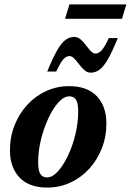

<svg xmlns="http://www.w3.org/2000/svg" viewBox="-20 -835 591 868"><path d="M292.5 -445.5Q375 -445.5 418 -399.8Q461 -354 461 -277Q461 -216.5 440.2 -164Q419.5 -111.5 382.8 -71.5Q346 -31.5 297.5 -9.2Q249 13 193.5 13Q111 13 68 -32.8Q25 -78.5 25 -155.5Q25 -216 45.8 -268.5Q66.5 -321 103.2 -361Q140 -401 188.5 -423.2Q237 -445.5 292.5 -445.5ZM193 -33Q217 -33 241.8 -60.2Q266.5 -87.5 287.5 -131.8Q308.5 -176 321 -228.2Q333.5 -280.5 333.5 -330.5Q333.5 -369 323.5 -384.2Q313.5 -399.5 293.5 -399.5Q269 -399.5 244.2 -372.2Q219.5 -345 198.8 -300.5Q178 -256 165.2 -204Q152.5 -152 152.5 -101.5Q152.5 -63.5 162.5 -48.2Q172.5 -33 193 -33ZM512.5 -663Q487.5 -601.5 468 -567.5Q448.5 -533.5 430 -520Q411.5 -506.5 390.5 -506.5Q374.5 -506.5 361.8 -517.8Q349 -529 337.8 -544Q326.5 -559 316 -570.2Q305.5 -581.5 294 -581.5Q280 -581.5 267 -567.8Q254 -554 234 -511.5H193.5Q218.5 -573 238 -607Q257.5 -641 276 -654.5Q294.5 -668 315.5 -668Q331.5 -668 344.5 -656.8Q357.5 -645.5 368.5 -630.5Q379.5 -615.5 390.2 -604.2Q401 -593 412 -593Q426 -593 439 -606.8Q452 -620.5 472 -663ZM274 -750 294 -815H551L531.5 -750Z"/></svg>

Font: Newsreader 16pt
Style: Bold Italic
Weight: 700
Italic angle: -17°
Designer: Hugues Gentile
Foundry: Production Type
Version: Version 1.003; ttfautohint (v1.8.3)